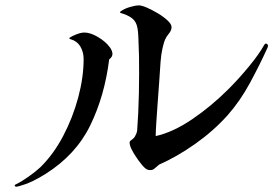

<svg xmlns="http://www.w3.org/2000/svg" viewBox="-20 -693 1040 714"><path d="M387 -519Q396 -508 398 -495.5Q400 -483 386 -472Q369 -336 315.5 -226.5Q262 -117 149 -46Q127 -32 101.5 -19.5Q76 -7 44 1Q37 2 35 -1.5Q33 -5 40 -8Q59 -17 86 -36Q113 -55 130 -71Q179 -119 215 -187.5Q251 -256 271 -331Q291 -406 291 -473Q291 -500 278.5 -520.5Q266 -541 240 -548Q238 -549 238 -550.5Q238 -552 239 -553Q250 -560 266 -566Q282 -572 294 -572Q316 -572 344 -555.5Q372 -539 387 -519ZM975 -516Q947 -454 910 -385.5Q873 -317 826 -264Q774 -206 706 -158Q638 -110 572 -81Q560 -71 553 -65Q546 -59 532 -61Q522 -63 509 -78.5Q496 -94 485 -111Q475 -126 468.5 -139.5Q462 -153 462 -163Q462 -168 469 -172.5Q476 -177 481 -184Q484 -189 486.5 -195Q489 -201 490 -207Q495 -272 496.5 -345.5Q498 -419 497 -483Q496 -523 494.5 -555.5Q493 -588 488 -601Q482 -618 467 -628Q452 -638 431 -644Q429 -644 427 -646Q425 -648 429 -651Q443 -661 463.5 -667Q484 -673 497 -673Q507 -673 526.5 -664.5Q546 -656 567 -643.5Q588 -631 603 -617Q618 -603 618 -592Q618 -580 608 -568Q598 -556 593 -544Q589 -534 584 -512Q579 -490 577 -462Q575 -429 572 -388Q569 -347 566 -306Q563 -265 561 -233Q559 -201 559 -187Q623 -201 694.5 -249.5Q766 -298 830 -362Q868 -400 905.5 -445.5Q943 -491 962 -525Q967 -534 973 -529.5Q979 -525 975 -516Z"/></svg>

Font: Kaisei Tokumin
Style: Regular
Weight: 400
Designer: Font-Kai, 金井和夫
Foundry: KAZUO KANAI
Version: Version 5.003